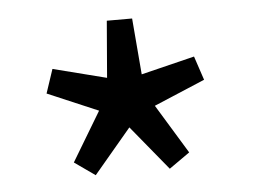

<svg xmlns="http://www.w3.org/2000/svg" viewBox="-35 -837 537 408"><g transform="rotate(-5 233.5 -633.5)"><path d="M154 -471 110 -502 173 -607 65 -653 82 -704 196 -675 206 -796H260L270 -676L384 -704L401 -653L292 -607L356 -502L312 -471L234 -566Z"/></g></svg>

Font: Noto Sans KR
Style: Regular
Weight: 400
Designer: Ryoko NISHIZUKA  (kana, bopomofo & ideographs); Paul D. Hunt (Latin, Greek & Cyrillic); Sandoll Communications , Soo-you
Foundry: Adobe
Version: Version 2.004-H2;hotconv 1.0.118;makeotfexe 2.5.65603